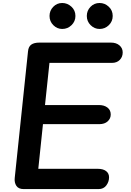

<svg xmlns="http://www.w3.org/2000/svg" viewBox="-20 -1296 901 1316"><path d="M142 0Q107 0 92.2 -22.2Q77.5 -44.5 81 -76.5L172 -944Q175 -976.5 194.5 -990.2Q214 -1004 250 -1004H740.5Q776.5 -1004 798.8 -985Q821 -966 821 -936.5Q821 -906 801 -885.5Q781 -865 747 -865H319L288.5 -576H658.5Q694 -576 716.5 -558.8Q739 -541.5 739 -511Q739 -483.5 718 -464.2Q697 -445 660 -445H274.5L242.5 -139H649.5Q686.5 -139 707 -123.5Q727.5 -108 727.5 -80.5Q727.5 -50.5 708.8 -25.2Q690 0 656 0ZM662.5 -1097.5Q627.5 -1097.5 601.2 -1123.5Q575 -1149.5 575 -1186.5Q575 -1223 600.2 -1249.2Q625.5 -1275.5 662.5 -1275.5Q698 -1275.5 725.2 -1250.2Q752.5 -1225 752.5 -1186.5Q752.5 -1149.5 726 -1123.5Q699.5 -1097.5 662.5 -1097.5ZM406.5 -1097.5Q371.5 -1097.5 345.5 -1123.5Q319.5 -1149.5 319.5 -1186.5Q319.5 -1223 344.8 -1249.2Q370 -1275.5 406.5 -1275.5Q442 -1275.5 469.5 -1250.2Q497 -1225 497 -1186.5Q497 -1149.5 470.2 -1123.5Q443.5 -1097.5 406.5 -1097.5Z"/></svg>

Font: Edu SA Hand Cursive
Style: Regular
Weight: 400
Designer: Tina and Corey Anderson, Eben Sorkin, Mirko Velimirovic
Foundry: Google for Education
Version: Version 2.000